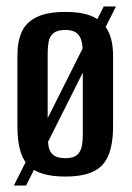

<svg xmlns="http://www.w3.org/2000/svg" viewBox="-20 -540 410 596"><path d="M23 36 302 -520H340L61 36ZM183 8Q128 8 95 -7.5Q62 -23 48 -57.5Q34 -92 34 -149V-367Q34 -411 47.5 -441Q61 -471 94 -487Q127 -503 183 -503Q239 -503 271 -487Q303 -471 317 -441Q331 -411 331 -367V-149Q331 -92 316.5 -57.5Q302 -23 269.5 -7.5Q237 8 183 8ZM183 -49Q207 -49 218.5 -58.5Q230 -68 233.5 -84.5Q237 -101 237 -120V-375Q237 -395 233.5 -411Q230 -427 218.5 -437Q207 -447 183 -447Q158 -447 146 -437Q134 -427 131 -411Q128 -395 128 -375V-120Q128 -101 131 -84.5Q134 -68 146 -58.5Q158 -49 183 -49Z"/></svg>

Font: Alumni Sans Thin SemiBold
Style: Regular
Weight: 600
Version: Version 1.018